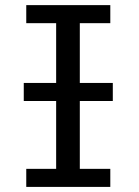

<svg xmlns="http://www.w3.org/2000/svg" viewBox="-20 -733 545 753"><path d="M200.2 -407.7V-642.1H83V-712.9H412.6V-642.1H293V-407.7H422.4V-336.9H293V-70.8H412.6V0H83V-70.8H200.2V-336.9H73.2V-407.7Z"/></svg>

Font: Andika Phon
Style: Regular
Weight: 400
Designer: Victor Gaultney, Annie Olsen, Julie Remington, Don Collingsworth, Eric Hays, Becca Hirsbrunner
Foundry: SIL International
Version: Version 5.000